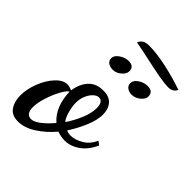

<svg xmlns="http://www.w3.org/2000/svg" viewBox="-208 -757 895 895"><g transform="rotate(45 239.5 -309.5)"><path d="M-12 -62Q-12 -104 5.5 -149Q23 -194 51 -224Q79 -254 108 -254Q120 -254 139 -246Q145 -292 171.5 -322Q198 -352 246 -352Q286 -352 305 -329.5Q324 -307 324 -271Q324 -236 305.5 -191Q287 -146 258 -101Q270 -95 286 -95Q314 -95 346 -113.5Q378 -132 395 -170L413 -157Q392 -109 356.5 -84Q321 -59 283 -59Q260 -59 233 -68Q196 -24 152 4Q108 32 66 32Q25 32 6.5 5Q-12 -22 -12 -62ZM282 -271Q282 -315 254 -315Q241 -315 227 -302Q213 -289 204 -267.5Q195 -246 195 -220Q195 -197 203 -167.5Q211 -138 224 -122Q249 -159 265.5 -199Q282 -239 282 -271ZM198 -90Q141 -140 138 -237Q126 -231 109 -200Q92 -169 80 -131Q68 -93 68 -65Q68 -19 102 -19Q120 -19 146 -39Q172 -59 198 -90ZM165 -485Q165 -503 187 -518Q209 -533 232 -533Q268 -533 268 -501Q268 -483 249 -467Q230 -451 208 -451Q190 -451 177.5 -459.5Q165 -468 165 -485ZM310 -465Q310 -484 331.5 -498.5Q353 -513 377 -513Q414 -513 414 -480Q414 -463 394.5 -447Q375 -431 352 -431Q335 -431 322.5 -440Q310 -449 310 -465ZM283 -604Q213 -619 198 -621Q209 -651 248 -651Q298 -651 365 -636.5Q432 -622 491 -601Q479 -576 450 -576Q424 -576 385.5 -583Q347 -590 283 -604Z"/></g></svg>

Font: Dancing Script
Style: Bold
Weight: 700
Designer: Pablo Impallari
Foundry: Pablo Impallari
Version: Version 2.000